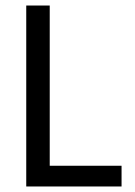

<svg xmlns="http://www.w3.org/2000/svg" viewBox="-20 -675 490 695"><path d="M160 -655V-75H420V0H75V-655Z"/></svg>

Font: Ropa Sans
Style: Regular
Weight: 400
Designer: Botio Nikoltchev
Foundry: Botio Nikoltchev
Version: Version 1.100